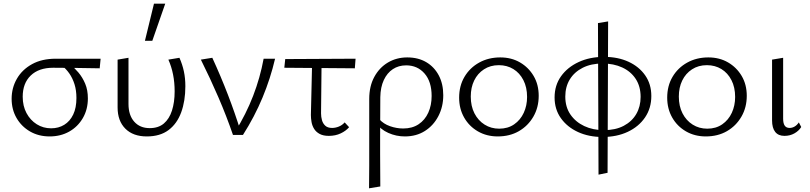

<svg xmlns="http://www.w3.org/2000/svg" viewBox="-20 -731 4388 1040"><path d="M249 8Q189 8 142.5 -19Q96 -46 69.5 -92Q43 -138 43 -196Q43 -255 71.5 -304.5Q100 -354 153.5 -383.5Q207 -413 282 -413H525L520 -361Q456 -362 392 -363Q328 -364 268 -364Q190 -364 146.5 -322Q103 -280 103 -207Q103 -157 123.5 -118.5Q144 -80 179 -58Q214 -36 257 -36Q297 -36 328 -55Q359 -74 376.5 -110.5Q394 -147 394 -200Q394 -242 383.5 -275Q373 -308 355.5 -333Q338 -358 315 -376L359 -383Q382 -365 404.5 -338.5Q427 -312 441.5 -277.5Q456 -243 456 -198Q456 -138 428.5 -91Q401 -44 354.5 -18Q308 8 249 8Z M775 8Q701 8 659 -34Q617 -76 617 -149V-408L676 -418V-168Q676 -107 707 -72Q738 -37 791 -37Q838 -37 867.5 -62Q897 -87 911.5 -132Q926 -177 926 -236Q926 -284 917.5 -327Q909 -370 892 -408L952 -418Q968 -382 976 -344.5Q984 -307 984 -264Q984 -184 961.5 -122.5Q939 -61 893 -26.5Q847 8 775 8ZM765 -510 814 -711H875L805 -510Z M1242 0Q1207 -102 1163 -204Q1119 -306 1068 -408L1130 -418Q1176 -318 1214.5 -218Q1253 -118 1284 -18H1254Q1313 -113 1351 -211.5Q1389 -310 1408 -413H1470Q1445 -306 1402 -202.5Q1359 -99 1296 0Z M1520 -364 1525 -411 1906 -413 1902 -361ZM1664 -108 1671 -408H1722L1719 -117Q1719 -98 1724 -80Q1729 -62 1742 -50Q1755 -38 1779 -38Q1797 -38 1815.5 -45.5Q1834 -53 1847 -68L1871 -42Q1854 -22 1825.5 -8.5Q1797 5 1761 5Q1731 5 1711.5 -5.5Q1692 -16 1681.5 -33Q1671 -50 1667.5 -70Q1664 -90 1664 -108Z M1979 289Q1980 228 1980 166.5Q1980 105 1980 44Q1980 -17 1980 -76.5Q1980 -136 1980 -195Q1980 -264 2007.5 -314.5Q2035 -365 2081.5 -392.5Q2128 -420 2186 -420Q2245 -420 2288.5 -394.5Q2332 -369 2356.5 -323Q2381 -277 2381 -215Q2381 -153 2354.5 -102Q2328 -51 2281.5 -21.5Q2235 8 2173 8Q2126 8 2083.5 -11Q2041 -30 2018 -64L2035 -85Q2057 -60 2092.5 -47.5Q2128 -35 2164 -35Q2213 -35 2247.5 -58Q2282 -81 2300 -121Q2318 -161 2318 -211Q2318 -289 2279.5 -333Q2241 -377 2180 -377Q2139 -377 2108 -356.5Q2077 -336 2059 -297.5Q2041 -259 2040 -205Q2040 -144 2039.5 -91Q2039 -38 2039 9.5Q2039 57 2039 101.5Q2039 146 2039.5 189.5Q2040 233 2040 279Z M2676 8Q2616 8 2568.5 -19.5Q2521 -47 2494 -94.5Q2467 -142 2467 -202Q2467 -266 2496 -315Q2525 -364 2575.5 -392Q2626 -420 2690 -420Q2750 -420 2796.5 -393Q2843 -366 2870.5 -319.5Q2898 -273 2898 -212Q2898 -149 2869 -99Q2840 -49 2790.5 -20.5Q2741 8 2676 8ZM2684 -34Q2731 -34 2765 -57.5Q2799 -81 2817 -120Q2835 -159 2835 -206Q2835 -258 2815 -297Q2795 -336 2760.5 -357Q2726 -378 2682 -378Q2636 -378 2601.5 -355.5Q2567 -333 2548.5 -295Q2530 -257 2530 -208Q2530 -156 2550 -117Q2570 -78 2605 -56Q2640 -34 2684 -34Z M3244 11Q3169 11 3110.5 -16Q3052 -43 3018 -91Q2984 -139 2984 -203Q2984 -269 3019 -318Q3054 -367 3114.5 -395Q3175 -423 3252 -423Q3327 -423 3384.5 -396.5Q3442 -370 3475 -322.5Q3508 -275 3508 -211Q3508 -145 3474 -95Q3440 -45 3380.5 -17Q3321 11 3244 11ZM3222 215 3219 -606 3274 -615 3271 205ZM3251 -26Q3314 -26 3358.5 -49.5Q3403 -73 3426.5 -113.5Q3450 -154 3450 -206Q3450 -263 3423.5 -303.5Q3397 -344 3350.5 -365.5Q3304 -387 3244 -387Q3182 -387 3136.5 -364Q3091 -341 3066.5 -301Q3042 -261 3042 -208Q3042 -151 3070 -110.5Q3098 -70 3145 -48Q3192 -26 3251 -26Z M3803 8Q3743 8 3695.5 -19.5Q3648 -47 3621 -94.5Q3594 -142 3594 -202Q3594 -266 3623 -315Q3652 -364 3702.5 -392Q3753 -420 3817 -420Q3877 -420 3923.5 -393Q3970 -366 3997.5 -319.5Q4025 -273 4025 -212Q4025 -149 3996 -99Q3967 -49 3917.5 -20.5Q3868 8 3803 8ZM3811 -34Q3858 -34 3892 -57.5Q3926 -81 3944 -120Q3962 -159 3962 -206Q3962 -258 3942 -297Q3922 -336 3887.5 -357Q3853 -378 3809 -378Q3763 -378 3728.5 -355.5Q3694 -333 3675.5 -295Q3657 -257 3657 -208Q3657 -156 3677 -117Q3697 -78 3732 -56Q3767 -34 3811 -34Z M4229 5Q4196 5 4179 -16.5Q4162 -38 4162 -79V-408L4222 -418V-88Q4222 -63 4230.5 -50.5Q4239 -38 4257 -38Q4271 -38 4284 -45.5Q4297 -53 4307 -68L4320 -43Q4307 -22 4283 -8.5Q4259 5 4229 5Z"/></svg>

Font: Ysabeau Office Light
Style: Regular
Weight: 300
Designer: Christian Thalmann (Catharsis Fonts)
Version: Version 2.001;gftools[0.9.30]; featfreeze: tnum,lnum,ss02